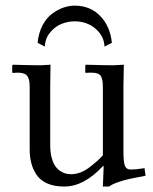

<svg xmlns="http://www.w3.org/2000/svg" viewBox="-20 -666 557 698"><path d="M359.9 -496.6Q358.4 -535.2 327.1 -561.8Q295.9 -588.4 251 -588.4Q226.6 -588.4 203.1 -578.9Q179.7 -569.3 161.9 -547.6Q144 -525.9 143.1 -496.6L116.7 -510.3Q120.1 -545.9 134.5 -573.5Q148.9 -601.1 169.2 -616Q189.5 -630.9 210.2 -638.2Q231 -645.5 251 -645.5Q308.1 -645.5 344.5 -607.7Q380.9 -569.8 386.7 -510.3ZM428.7 -116.2Q428.7 -78.1 433.8 -64Q439 -49.8 454.1 -49.8Q477.1 -49.8 505.4 -54.7L509.3 -27.3Q471.2 -20 450.9 -15.6Q430.7 -11.2 408.9 -3.7Q387.2 3.9 376.5 12.2H354L356.9 -62H354Q285.2 12.2 213.4 12.2Q177.7 12.2 152.1 1Q126.5 -10.3 113 -30.3Q99.6 -50.3 93.8 -73Q87.9 -95.7 87.9 -123.5V-351.6Q87.9 -378.4 78.9 -390.1Q69.8 -401.9 43.9 -401.9Q37.1 -401.9 27.3 -400.9L24.4 -402.3V-428.2L27.3 -430.7Q94.7 -428.7 127 -428.7L163.6 -430.7L162.6 -351.1V-137.7Q162.6 -112.3 167.7 -93Q172.9 -73.7 180.7 -62.5Q188.5 -51.3 199.2 -44.2Q210 -37.1 219.5 -34.9Q229 -32.7 238.8 -32.7Q271.5 -32.7 303.7 -56.6Q337.9 -82.5 354 -101.6V-349.1Q354 -378.4 346.2 -390.1Q338.4 -401.9 312 -401.9Q298.8 -401.9 292 -400.9L290 -403.3V-427.7L292 -430.7Q362.8 -428.7 390.6 -428.7L430.2 -430.7L428.7 -352.1Z"/></svg>

Font: Libertinage
Style: b
Weight: 400
Designer: OSP
Foundry: OSP
Version: Version 1.0; 2008; OFL relea